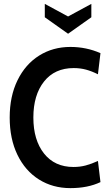

<svg xmlns="http://www.w3.org/2000/svg" viewBox="-20 -956 564 990"><path d="M30 -350Q30 -460 70.5 -542.5Q111 -625 182 -669.5Q253 -714 343 -714Q425 -714 498 -682L485 -573Q453 -589 423.5 -597Q394 -605 360 -605Q262 -605 207 -535.5Q152 -466 152 -350Q152 -234 207 -164.5Q262 -95 359 -95Q393 -95 422.5 -103Q452 -111 485 -126L498 -17Q433 14 343 14Q252 14 181 -30.5Q110 -75 70 -157.5Q30 -240 30 -350ZM211 -867V-936L331 -871L451 -936V-867L331 -782Z"/></svg>

Font: Cabin Condensed SemiBold
Style: Regular
Weight: 600
Width: 3
Designer: Pablo Impallari
Foundry: Pablo Impallari. http://www.impallari.com Igino Marini. http://www.ikern.com
Version: Version 2.001